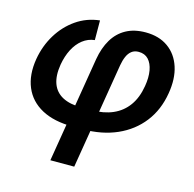

<svg xmlns="http://www.w3.org/2000/svg" viewBox="-108 -650 973 964"><g transform="rotate(15 378.5 -168.0)"><path d="M236.3 204.1 327.1 -346.2Q337.4 -406.2 363.3 -449.7Q389.2 -493.2 431.6 -516.6Q474.1 -540 533.2 -540Q603 -540 650.1 -506.3Q697.3 -472.7 716.8 -412.8Q736.3 -353 723.1 -274.9Q708.5 -185.5 658.7 -121.3Q608.9 -57.1 531 -22.7Q453.1 11.7 354 11.7H300.8Q203.6 11.7 139.6 -22.7Q75.7 -57.1 49.1 -120.4Q22.5 -183.6 36.6 -268.6Q48.8 -339.8 84.5 -398.2Q120.1 -456.5 174.1 -493.9Q228 -531.2 295.4 -538.6L295.9 -436.5Q261.2 -432.6 233.6 -411.1Q206.1 -389.6 187.7 -354Q169.4 -318.4 161.6 -272.9Q151.9 -213.4 166.7 -173.1Q181.6 -132.8 220 -112.5Q258.3 -92.3 318.4 -92.3H371.6Q434.6 -92.3 481.9 -113Q529.3 -133.8 559.1 -175.3Q588.9 -216.8 599.1 -278.8Q606.9 -324.7 600.6 -360.4Q594.2 -396 575.2 -416.3Q556.2 -436.5 524.4 -436.5Q502.4 -436.5 487.8 -425Q473.1 -413.6 464.4 -393.3Q455.6 -373 451.2 -346.7L360.4 204.1Z"/></g></svg>

Font: Inter 24pt SemiBold
Style: Italic
Weight: 600
Italic angle: -9.3988°
Designer: Rasmus Andersson
Foundry: rsms
Version: Version 4.001;git-66647c0bb